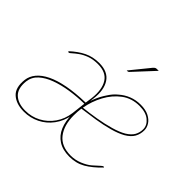

<svg xmlns="http://www.w3.org/2000/svg" viewBox="-169 -903 1106 1106"><g transform="rotate(45 384.0 -350.0)"><path d="M154 8Q92 8 56 -23.5Q20 -55 28 -125Q32 -158 55 -186Q78 -214 121 -235Q162 -255 224 -267Q286 -279 369 -281L375 -324Q384 -401 356.5 -444.5Q329 -488 262 -488Q222 -488 193 -477Q164 -466 144 -451.5Q124 -437 112 -426Q100 -415 96 -415Q95 -415 94 -416Q93 -417 91 -418L89 -420Q130 -458 171 -478Q212 -498 263 -498Q334 -498 364 -452.5Q394 -407 384 -330L365 -174Q355 -118 324.5 -77Q294 -36 249.5 -14Q205 8 154 8ZM155 -2Q206 -2 249.5 -25Q293 -48 322 -89.5Q351 -131 358 -185L368 -271Q310 -270 254 -261.5Q198 -253 151.5 -236Q105 -219 75 -192Q45 -165 40 -125Q33 -62 65 -32Q97 -2 155 -2ZM522 6Q468 6 432 -17Q396 -40 378.5 -81.5Q361 -123 361 -181Q361 -199 362.5 -217.5Q364 -236 368 -255Q375 -293 389 -328Q403 -363 424 -394Q434 -410 445.5 -423.5Q457 -437 471 -448Q497 -471 530 -484Q563 -497 602 -497Q642 -497 668.5 -483.5Q695 -470 708 -449.5Q721 -429 721 -407Q721 -376 707 -351Q693 -326 659 -306Q627 -288 579.5 -275Q532 -262 478 -253.5Q424 -245 376 -239Q374 -225 373 -210Q372 -195 372 -181Q372 -100 409.5 -52Q447 -4 523 -4Q560 -4 594 -18Q628 -32 649 -50Q657 -57 668 -67Q679 -77 688.5 -85.5Q698 -94 702 -94Q703 -94 704.5 -93.5Q706 -93 707 -92L708 -91Q662 -43 619.5 -18.5Q577 6 522 6ZM378 -249Q426 -254 479.5 -263Q533 -272 580 -285.5Q627 -299 656 -316Q687 -335 699.5 -357.5Q712 -380 712 -407Q712 -439 683 -463Q654 -487 602 -487Q539 -487 493 -452.5Q447 -418 418 -364Q389 -310 378 -249ZM524 -708H537L421 -583Q419 -581 416.5 -580Q414 -579 412 -579H405L501 -697Q508 -704 512 -706Q516 -708 524 -708Z"/></g></svg>

Font: Aleo Thin
Style: Italic
Weight: 250
Italic angle: -7°
Designer: Alessio Laiso
Foundry: Alessio Laiso
Version: Version 2.001;gftools[0.9.29]